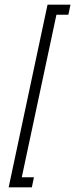

<svg xmlns="http://www.w3.org/2000/svg" viewBox="-20 -760 321 820"><path d="M17 40 183 -740H281L272 -697H221L73 -3H125L116 40Z"/></svg>

Font: Raleway Light
Style: Italic
Weight: 300
Italic angle: -12°
Designer: Matt McInerney, Pablo Impallari, Rodrigo Fuenzalida
Foundry: Matt McInerney, Pablo Impallari, Rodrigo Fuenzalida
Version: Version 4.026